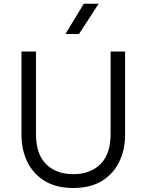

<svg xmlns="http://www.w3.org/2000/svg" viewBox="-20 -970 768 1006"><path d="M364 15Q273.5 15 213.2 -22.5Q153 -60 122.8 -123Q92.5 -186 92.5 -263V-700H168.5V-268.5Q168.5 -162.5 221.5 -110Q274.5 -57.5 364 -57.5Q453 -57.5 506.2 -110Q559.5 -162.5 559.5 -268.5V-700H635.5V-263Q635.5 -186.5 605.2 -123.2Q575 -60 514.8 -22.5Q454.5 15 364 15ZM323 -792 419 -950.5H497L394 -792Z"/></svg>

Font: Geologica Cursive ExtraLight
Style: Regular
Weight: 250
Designer: Sindre Bremnes, Frode Helland
Foundry: Monokrom Skriftforlag AS
Version: Version 1.010;gftools[0.9.28]